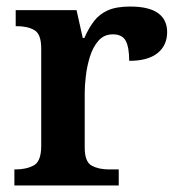

<svg xmlns="http://www.w3.org/2000/svg" viewBox="-20 -567 546 587"><path d="M24 0V-49H27Q61 -49 83.5 -61.5Q106 -74 106 -121V-419Q106 -463 85 -475Q64 -487 31 -487H28V-536H214L233 -451H238Q251 -481 267.5 -502.5Q284 -524 310 -535.5Q336 -547 378 -547Q435 -547 463 -527Q491 -507 491 -469Q491 -428 461.5 -404.5Q432 -381 375 -381Q375 -422 364.5 -442Q354 -462 325 -462Q298 -462 281 -442.5Q264 -423 255 -394Q246 -365 242.5 -335Q239 -305 239 -284V-116Q239 -72 260.5 -60.5Q282 -49 313 -49H343V0Z"/></svg>

Font: Noto Serif Khojki SemiBold
Style: Regular
Weight: 600
Version: Version 2.003